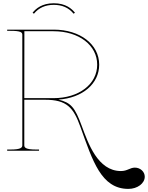

<svg xmlns="http://www.w3.org/2000/svg" viewBox="-20 -946 928 1205"><path d="M317.5 -915.5C368 -915.5 410 -899 442 -860L450.5 -866C430.5 -891 393 -925.5 317.5 -925.5C244 -925.5 205.5 -892.5 184.5 -866L193 -860C223 -897 265 -915.5 317.5 -915.5ZM25 -760V-752.5H45C111 -752.5 120 -743 120 -727.5V-35C120 -20.5 113.5 -7.5 45 -7.5H25V0H225V-7.5H207.5C139 -7.5 132.5 -20.5 132.5 -35V-320H262.5C400 -320 441 -270.5 484.5 -150C561.5 63.5 615 239.5 785.5 239.5C842.5 239.5 888.5 205 888.5 163C888.5 131.5 860.5 106 826.5 106C795.5 106 779.5 127.5 739 127.5C593 127.5 533 -48.5 494 -153C449.5 -274.5 425.5 -301 347 -321C497 -331 602.5 -420 602.5 -540C602.5 -667.5 483 -760 317.5 -760ZM132.5 -330 133 -750H316C475.5 -750 590 -662 590 -540C590 -418 475.5 -330 316 -330H262.5Z"/></svg>

Font: ZnikomitNo24
Style: Regular
Weight: 500
Designer: gluk
Foundry: gluk
Version: Version 0.55